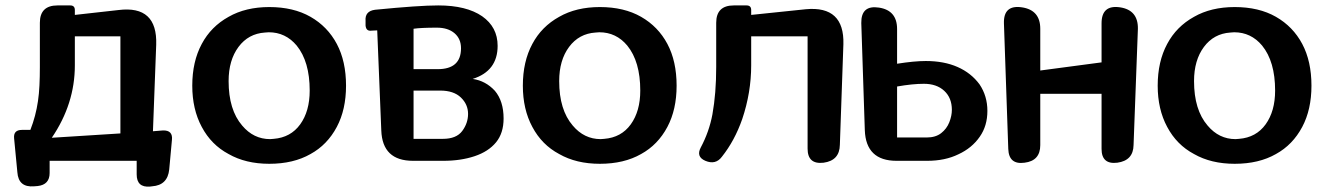

<svg xmlns="http://www.w3.org/2000/svg" viewBox="-20 -593 4897 708"><path d="M484 0H163V45Q163 88 119 93L106 94Q48 99 44 42L32 -83Q29 -114 61 -114H92Q112 -165 120 -220Q124 -247 125.5 -278.5Q127 -310 127 -346V-509Q127 -573 192 -573H239Q256 -573 256 -556V-538L417 -556Q561 -574 556 -428L544 -109L581 -112Q618 -113 614 -77L604 32Q598 90 541 94L533 95Q484 99 484 50ZM171 -85 424 -101V-459H256V-352Q256 -210 171 -85Z M973 11Q886 11 823 -25Q759 -59 724 -125Q689 -190 689 -277Q689 -366 724 -431Q758 -495 823 -531Q886 -567 973 -567Q1062 -567 1125 -531Q1188 -495 1222 -431Q1256 -367 1256 -277Q1256 -189 1222 -125Q1187 -59 1125 -25Q1062 11 973 11ZM976 -80 989 -81Q1052 -86 1087 -134.5Q1122 -183 1122 -259Q1122 -366 1074 -425Q1033 -474 971 -474L957 -473Q896 -469 859.5 -420Q823 -371 823 -294Q823 -188 873 -130Q915 -80 976 -80Z M1503 0Q1390 0 1386 -112L1371 -481L1350 -480Q1330 -477 1328 -499V-516Q1325 -552 1363 -557Q1444 -565 1502 -569Q1560 -573 1596 -573Q1700 -573 1758 -533Q1815 -493 1815 -424Q1815 -331 1723 -302Q1771 -295 1805 -258Q1837 -220 1837 -156Q1837 -102 1809 -68Q1781 -34 1730 -17Q1679 0 1615 0ZM1613 -81Q1663 -81 1684.5 -110Q1706 -139 1706 -173Q1706 -208 1679.5 -233.5Q1653 -259 1603 -259H1505V-81ZM1594 -338Q1680 -338 1680 -415Q1680 -450 1656 -470.5Q1632 -491 1591 -491Q1533 -491 1505 -487V-338Z M2192 11Q2105 11 2042 -25Q1978 -59 1943 -125Q1908 -190 1908 -277Q1908 -366 1943 -431Q1977 -495 2042 -531Q2105 -567 2192 -567Q2281 -567 2344 -531Q2407 -495 2441 -431Q2475 -367 2475 -277Q2475 -189 2441 -125Q2406 -59 2344 -25Q2281 11 2192 11ZM2195 -80 2208 -81Q2271 -86 2306 -134.5Q2341 -183 2341 -259Q2341 -366 2293 -425Q2252 -474 2190 -474L2176 -473Q2115 -469 2078.5 -420Q2042 -371 2042 -294Q2042 -188 2092 -130Q2134 -80 2195 -80Z M2581 0Q2546 -15 2564 -49Q2595 -107 2607 -171Q2614 -210 2617.5 -253.5Q2621 -297 2621 -346V-509Q2621 -573 2686 -573H2733Q2750 -573 2750 -556V-538L2952 -559Q3094 -572 3090 -430L3077 -59Q3076 -1 3017 7Q2958 14 2958 -45V-459H2750V-352Q2750 -252 2717 -154Q2689 -74 2642 -15Q2619 16 2581 0Z M3286 0Q3173 0 3169 -113L3156 -508Q3155 -575 3221 -565Q3288 -555 3288 -486V-358Q3320 -363 3346 -365.5Q3372 -368 3394 -368Q3461 -368 3511 -346Q3561 -324 3592 -282Q3621 -239 3621 -184Q3621 -129 3593 -89Q3564 -47 3514 -24Q3465 0 3399 0ZM3397 -86Q3430 -86 3450.5 -102Q3471 -118 3480.5 -142Q3490 -166 3490 -188Q3490 -232 3462 -258Q3434 -284 3387 -284Q3345 -284 3288 -274V-86Z M4042 -247H3816V-58Q3816 0 3758 7Q3700 15 3698 -44L3682 -507Q3680 -576 3748 -566Q3816 -556 3816 -487V-333L4042 -363V-507Q4042 -576 4110 -566Q4177 -556 4176 -487L4160 -58Q4159 -1 4100 7Q4042 14 4042 -44Z M4533 11Q4446 11 4383 -25Q4319 -59 4284 -125Q4249 -190 4249 -277Q4249 -366 4284 -431Q4318 -495 4383 -531Q4446 -567 4533 -567Q4622 -567 4685 -531Q4748 -495 4782 -431Q4816 -367 4816 -277Q4816 -189 4782 -125Q4747 -59 4685 -25Q4622 11 4533 11ZM4536 -80 4549 -81Q4612 -86 4647 -134.5Q4682 -183 4682 -259Q4682 -366 4634 -425Q4593 -474 4531 -474L4517 -473Q4456 -469 4419.5 -420Q4383 -371 4383 -294Q4383 -188 4433 -130Q4475 -80 4536 -80Z"/></svg>

Font: MaokenZhuyuanTi
Style: Regular
Weight: 400
Designer: Fontworks Inc & LongZhuTi team: ZERO子、时光羊、荆南、频凡、刘鹏、Little White Dog、帆影Magmeta、奈白不弍、白日月球、ChaoTawei、雨三（排名不分先后）
Version: Version 1.000; 20230222